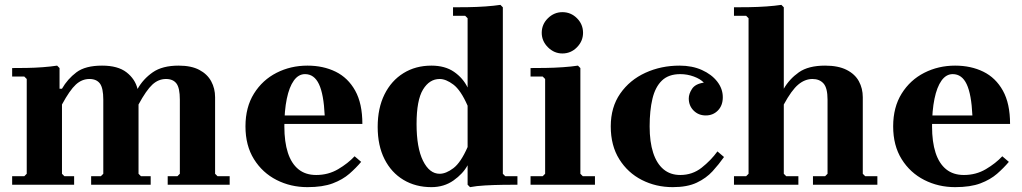

<svg xmlns="http://www.w3.org/2000/svg" viewBox="-20 -760 4204 790"><path d="M875 -35H925V0H670V-35H710L720 -45V-350Q720 -398 706 -416.5Q692 -435 663 -435Q632 -435 607 -412Q582 -389 550 -330V-45L560 -35H600V0H355V-35H395L405 -45V-350Q405 -398 391 -416.5Q377 -435 348 -435Q317 -435 292 -412Q267 -389 235 -330V-45L245 -35H285V0H30V-35H80L90 -45V-435L80 -445H30V-480Q56 -480 89.5 -480.5Q123 -481 156 -483.5Q189 -486 215 -490L225 -480V-395H235Q258 -435 294.5 -462.5Q331 -490 400 -490Q465 -490 500.5 -462.5Q536 -435 546 -394Q569 -435 608.5 -462.5Q648 -490 715 -490Q767 -490 800 -472.5Q833 -455 849 -425.5Q865 -396 865 -360V-45Z M1281 -40Q1331 -40 1371.5 -64Q1412 -88 1439 -117L1466 -94Q1445 -69 1417.5 -45Q1390 -21 1349 -5.5Q1308 10 1245 10Q1176 10 1118 -19.5Q1060 -49 1025 -105Q990 -161 990 -240Q990 -319 1025 -375Q1060 -431 1118 -460.5Q1176 -490 1245 -490Q1310 -490 1361 -465Q1412 -440 1441.5 -387Q1471 -334 1471 -250H1115V-285H1316Q1312 -372 1292.5 -413.5Q1273 -455 1235 -455Q1208 -455 1189 -428.5Q1170 -402 1160 -353.5Q1150 -305 1150 -240Q1150 -176 1164.5 -131.5Q1179 -87 1208 -63.5Q1237 -40 1281 -40Z M2049 -45 2059 -35H2109V0Q2083 0 2047.5 0.5Q2012 1 1976 3Q1940 5 1914 10L1904 0V-80Q1885 -45 1846 -17.5Q1807 10 1755 10Q1690 10 1640 -20Q1590 -50 1562 -105.5Q1534 -161 1534 -238Q1534 -315 1562 -371.5Q1590 -428 1640 -459Q1690 -490 1755 -490Q1811 -490 1848 -464.5Q1885 -439 1904 -400V-685L1894 -695H1844V-730Q1870 -730 1906 -730.5Q1942 -731 1977.5 -733.5Q2013 -736 2039 -740L2049 -730ZM1904 -155V-325Q1876 -389 1845.5 -412Q1815 -435 1789 -435Q1747 -435 1720.5 -391.5Q1694 -348 1694 -250Q1694 -152 1720.5 -98.5Q1747 -45 1789 -45Q1815 -45 1845.5 -68Q1876 -91 1904 -155Z M2163 0V-35H2213L2223 -45V-435L2213 -445H2163V-480Q2189 -480 2225 -480.5Q2261 -481 2296.5 -483.5Q2332 -486 2358 -490L2368 -480V-45L2378 -35H2428V0ZM2294 -540Q2260 -540 2234.5 -565.5Q2209 -591 2209 -625Q2209 -660 2234.5 -685Q2260 -710 2294 -710Q2329 -710 2354 -685Q2379 -660 2379 -625Q2379 -591 2354 -565.5Q2329 -540 2294 -540Z M2748 10Q2679 10 2621 -19.5Q2563 -49 2528 -105Q2493 -161 2493 -240Q2493 -319 2532 -375Q2571 -431 2635.5 -460.5Q2700 -490 2776 -490Q2828 -490 2868 -472Q2908 -454 2931 -424.5Q2954 -395 2954 -360Q2954 -326 2934 -305.5Q2914 -285 2884 -285Q2854 -285 2834 -305Q2814 -325 2814 -355Q2814 -374 2827.5 -394.5Q2841 -415 2876 -420Q2862 -435 2835 -445Q2808 -455 2779 -455Q2731 -455 2703.5 -428.5Q2676 -402 2664.5 -353.5Q2653 -305 2653 -240Q2653 -176 2667.5 -131.5Q2682 -87 2710 -63.5Q2738 -40 2779 -40Q2829 -40 2867 -70Q2905 -100 2932 -137L2959 -114Q2938 -84 2912 -55.5Q2886 -27 2847 -8.5Q2808 10 2748 10Z M3530 -45 3540 -35H3590V0H3325V-35H3375L3385 -45V-350Q3385 -398 3368.5 -416.5Q3352 -435 3323 -435Q3292 -435 3264.5 -412Q3237 -389 3205 -330V-45L3215 -35H3265V0H3000V-35H3050L3060 -45V-685L3050 -695H3000V-730Q3026 -730 3062 -730.5Q3098 -731 3133.5 -733.5Q3169 -736 3195 -740L3205 -730V-395Q3228 -435 3267 -462.5Q3306 -490 3375 -490Q3429 -490 3463.5 -472.5Q3498 -455 3514 -425.5Q3530 -396 3530 -360Z M3946 -40Q3996 -40 4036.5 -64Q4077 -88 4104 -117L4131 -94Q4110 -69 4082.5 -45Q4055 -21 4014 -5.5Q3973 10 3910 10Q3841 10 3783 -19.5Q3725 -49 3690 -105Q3655 -161 3655 -240Q3655 -319 3690 -375Q3725 -431 3783 -460.5Q3841 -490 3910 -490Q3975 -490 4026 -465Q4077 -440 4106.5 -387Q4136 -334 4136 -250H3780V-285H3981Q3977 -372 3957.5 -413.5Q3938 -455 3900 -455Q3873 -455 3854 -428.5Q3835 -402 3825 -353.5Q3815 -305 3815 -240Q3815 -176 3829.5 -131.5Q3844 -87 3873 -63.5Q3902 -40 3946 -40Z"/></svg>

Font: Brygada 1918
Style: Bold
Weight: 700
Designer: Mateusz Machalski | Borys Kosmynka | Przemek Hoffer
Foundry: NIEPODLEGLA 2018
Version: Version 3.006